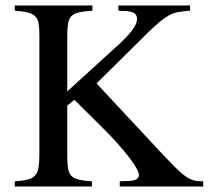

<svg xmlns="http://www.w3.org/2000/svg" viewBox="-20 -682 763 702"><path d="M413 -662H675V-643Q649 -641 632 -638Q615 -635 599 -626.5Q583 -618 565.5 -603.5Q548 -589 523 -565L333 -377L566 -127Q600 -91 621.5 -69.5Q643 -48 659 -37Q675 -26 689 -22.5Q703 -19 723 -19V0H418V-19Q427 -20 434.5 -20Q442 -20 446 -20Q488 -21 488 -42Q488 -51 478.5 -68Q469 -85 451.5 -107.5Q434 -130 410 -157Q386 -184 358 -212L252 -317L226 -296V-109Q226 -82 229 -65Q232 -48 241.5 -38.5Q251 -29 269 -25Q287 -21 316 -19V0H34V-19Q64 -21 81.5 -25.5Q99 -30 108.5 -40.5Q118 -51 121 -70Q124 -89 124 -120V-553Q124 -580 121 -596.5Q118 -613 108.5 -622.5Q99 -632 81 -636.5Q63 -641 34 -643V-662H318V-643Q288 -641 269.5 -637Q251 -633 241.5 -623.5Q232 -614 229 -597Q226 -580 226 -553V-348L403 -509Q445 -547 463 -571Q481 -595 481 -612Q481 -627 471.5 -633.5Q462 -640 439 -642Q436 -642 429 -642Q422 -642 413 -643Z"/></svg>

Font: Klingon pIqaD HaSta
Style: Regular
Weight: 400
Width: 0
Designer: Mike Neff (qa'vaj)
Foundry: Mike Neff and Michael Everson
Version: Version 2.003